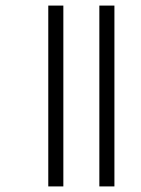

<svg xmlns="http://www.w3.org/2000/svg" viewBox="-20 -619 506 688"><path d="M336 49H390V-599H336ZM153 49H207V-599H153Z"/></svg>

Font: Noto Sans Malayalam Condensed Light
Style: Regular
Weight: 300
Width: 3
Designer: Jelle Bosma - Monotype Design Team
Foundry: Monotype Imaging Inc.
Version: Version 2.104